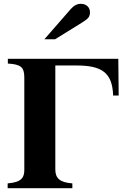

<svg xmlns="http://www.w3.org/2000/svg" viewBox="-20 -983 672 1003"><path d="M598 -676H21V-651C89 -647 107 -632 107 -578V-97C107 -58 96 -31 20 -25V0H358V-25C292 -30 269 -52 269 -98V-641H378C512 -641 567 -604 571 -484H600ZM212 -778H268L410 -866C442 -886 450 -896 450 -919C450 -945 431 -963 402 -963C382 -963 366 -954 349 -935Z"/></svg>

Font: XITS Math
Style: Bold
Weight: 700
Designer: MicroPress Inc., with final additions and corrections provided by Coen Hoffman, Elsevier (retired)
Version: Version 1.302